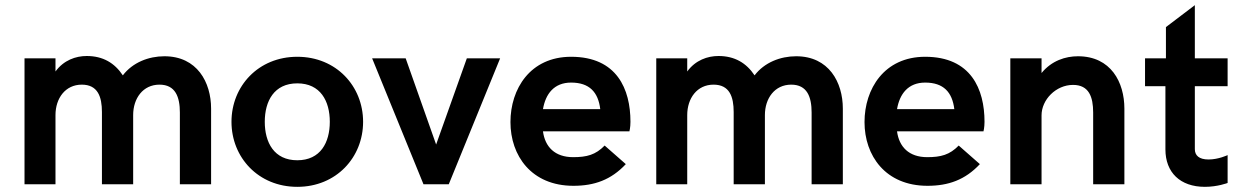

<svg xmlns="http://www.w3.org/2000/svg" viewBox="-20 -714 4798 744"><path d="M75 0H195V-268C195 -333 233 -386 297 -386C359 -386 375 -339 375 -280V0H496V-268C496 -333 534 -386 598 -386C660 -386 677 -338 677 -278V0H798V-293C798 -395 744 -496 617 -496C556 -496 494 -472 456 -422C424 -470 379 -497 316 -497C274 -497 227 -481 195 -437V-488H75Z M1132 10C1283 10 1387 -104 1387 -242C1387 -380 1283 -494 1132 -494C981 -494 877 -380 877 -242C877 -104 981 10 1132 10ZM1132 -93C1042 -93 1006 -162 1006 -242C1006 -322 1042 -391 1132 -391C1222 -391 1258 -322 1258 -242C1258 -162 1222 -93 1132 -93Z M1621 0H1719L1918 -488H1789L1670 -154L1552 -488H1422Z M2202 6C2283 6 2348 -17 2405 -78L2323 -150C2288 -114 2254 -105 2201 -105C2130 -105 2092 -145 2084 -205H2419C2419 -205 2423 -220 2423 -242C2423 -368 2371 -494 2193 -494C2034 -494 1958 -369 1958 -241C1958 -111 2039 6 2202 6ZM2084 -291C2094 -350 2127 -394 2193 -394C2264 -394 2298 -357 2306 -291Z M2523 0H2643V-268C2643 -333 2681 -386 2745 -386C2807 -386 2823 -339 2823 -280V0H2944V-268C2944 -333 2982 -386 3046 -386C3108 -386 3125 -338 3125 -278V0H3246V-293C3246 -395 3192 -496 3065 -496C3004 -496 2942 -472 2904 -422C2872 -470 2827 -497 2764 -497C2722 -497 2675 -481 2643 -437V-488H2523Z M3574 6C3655 6 3720 -17 3777 -78L3695 -150C3660 -114 3626 -105 3573 -105C3502 -105 3464 -145 3456 -205H3791C3791 -205 3795 -220 3795 -242C3795 -368 3743 -494 3565 -494C3406 -494 3330 -369 3330 -241C3330 -111 3411 6 3574 6ZM3456 -291C3466 -350 3499 -394 3565 -394C3636 -394 3670 -357 3678 -291Z M3895 0H4016V-267C4016 -328 4072 -385 4138 -385C4200 -385 4216 -338 4216 -278V0H4337V-293C4337 -395 4285 -496 4157 -496C4109 -496 4055 -479 4016 -431V-488H3895Z M4649 10C4698 10 4737 -5 4737 -5V-113C4737 -113 4702 -96 4663 -96C4626 -96 4610 -112 4610 -136V-380H4737V-488H4610V-694L4498 -609V-488H4417V-380H4496V-135C4496 -46 4553 10 4649 10Z"/></svg>

Font: FREAK Grotesk
Style: Bold
Weight: 700
Designer: La Scuola Open Source
Foundry: La Scuola Open Source
Version: Version 1.000;PS 1.0;hotconv 1.0.72;makeotf.lib2.5.5900